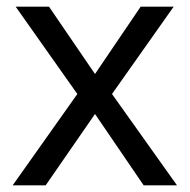

<svg xmlns="http://www.w3.org/2000/svg" viewBox="-20 -556 569 576"><path d="M212 -274 27 -536H127L265 -334L402 -536H501L316 -274L511 0H411L265 -214L117 0H18Z"/></svg>

Font: Noto Sans Tifinagh Azawagh
Style: Regular
Weight: 400
Designer: JamraPatel
Foundry: JamraPatel LLC
Version: Version 2.006; ttfautohint (v1.8.4.7-5d5b)